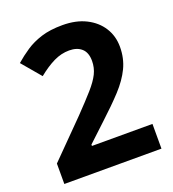

<svg xmlns="http://www.w3.org/2000/svg" viewBox="-132 -826 836 927"><g transform="rotate(-20 286.0 -362.0)"><path d="M539 0H40V-105L219 -286Q273 -342 306 -379.5Q339 -417 354 -447.5Q369 -478 369 -513Q369 -556 345.5 -577Q322 -598 282 -598Q241 -598 202 -579Q163 -560 120 -525L38 -622Q69 -649 103.5 -672Q138 -695 183.5 -709.5Q229 -724 293 -724Q363 -724 413.5 -698.5Q464 -673 491.5 -629.5Q519 -586 519 -531Q519 -472 495.5 -423Q472 -374 427.5 -326Q383 -278 320 -220L228 -134V-127H539Z"/></g></svg>

Font: Noto Sans Thaana
Style: Regular
Weight: 400
Designer: Monotype Design Team
Foundry: Monotype Imaging Inc.
Version: Version 2.001